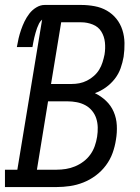

<svg xmlns="http://www.w3.org/2000/svg" viewBox="-46 -755 566 775"><path d="M-26 0V-70H24L124 -676Q116 -669 111.5 -660Q107 -651 103.5 -641.5Q100 -632 97.5 -622.5Q95 -613 92.5 -603.5Q90 -594 88.5 -584.5Q87 -575 85 -565H22Q25 -583 29 -600Q33 -617 39 -634.5Q45 -652 53 -668.5Q61 -685 72.5 -700Q84 -715 100.5 -725Q117 -735 134 -735H282Q309 -735 336 -730Q363 -725 385.5 -712Q408 -699 424 -679Q440 -659 448 -634Q456 -609 456.5 -581.5Q457 -554 453 -526Q449 -503 441 -480Q433 -457 417.5 -437Q402 -417 381 -402Q360 -387 337 -379Q362 -367 382 -348Q402 -329 413 -303.5Q424 -278 425.5 -249Q427 -220 422 -191Q418 -164 408.5 -137.5Q399 -111 381.5 -87.5Q364 -64 340.5 -46.5Q317 -29 290.5 -18.5Q264 -8 236.5 -4Q209 0 183 0ZM243 -416Q259 -416 274.5 -419Q290 -422 305 -429.5Q320 -437 333 -448.5Q346 -460 354.5 -474Q363 -488 368 -504Q373 -520 376 -535Q380 -560 377.5 -584Q375 -608 363 -627.5Q351 -647 328.5 -656Q306 -665 282 -665H201L160 -416ZM183 -70Q201 -70 220 -73Q239 -76 257 -83.5Q275 -91 291 -103Q307 -115 318.5 -131Q330 -147 336.5 -165.5Q343 -184 346 -203Q349 -222 348.5 -241Q348 -260 342.5 -277Q337 -294 325.5 -308Q314 -322 298 -330.5Q282 -339 263.5 -342.5Q245 -346 226 -346H148L103 -70Z"/></svg>

Font: Iosevka Slab
Style: Italic
Weight: 400
Italic angle: -9°
Monospace: yes
Designer: Belleve Invis
Foundry: Belleve Invis
Version: Version 11.1.0; ttfautohint (v1.8.3)